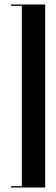

<svg xmlns="http://www.w3.org/2000/svg" viewBox="-20 -785 250 856"><path d="M181.5 -765V51H28.8V45H77.3V-759H28.8V-765Z"/></svg>

Font: Moniqa Black
Style: Regular
Weight: 900
Designer: Rajesh Rajput
Foundry: Rajesh Rajput
Version: Version 1.000